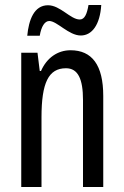

<svg xmlns="http://www.w3.org/2000/svg" viewBox="-20 -748 496 768"><path d="M89 -605H139C145 -642 159 -664 177 -664C208 -664 255 -606 303 -606C348 -606 380 -649 385 -728H334C328 -693 319 -670 299 -670C262 -670 221 -727 172 -727C116 -727 95 -668 89 -605ZM262 -547C211 -547 167 -517 144 -464H139L130 -537H65V0H146V-279C146 -417 174 -475 244 -475C292 -475 312 -432 312 -348V0H393V-364C393 -488 348 -547 262 -547Z"/></svg>

Font: Noto Sans Gujarati ExtraCondensed
Style: Regular
Weight: 400
Width: 2
Designer: Jelle Bosma - Monotype Design Team, Universal Thirst
Foundry: Monotype Imaging Inc.
Version: Version 2.106